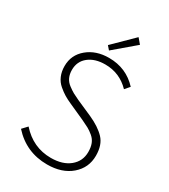

<svg xmlns="http://www.w3.org/2000/svg" viewBox="-208 -952 938 1063"><g transform="rotate(30 260.5 -420.0)"><path d="M269 12Q135 12 46 -87L76 -119Q155 -30 269 -30Q344 -30 388.5 -66.5Q433 -103 433 -162Q433 -192 424.5 -214Q416 -236 397 -252Q378 -268 361.5 -277Q345 -286 315 -300L215 -345Q188 -357 169 -368.5Q150 -380 127.5 -399Q105 -418 93 -446Q81 -474 81 -509Q81 -580 135.5 -625.5Q190 -671 273 -671Q383 -671 456 -592L430 -562Q365 -629 273 -629Q207 -629 167 -597Q127 -565 127 -511Q127 -484 136.5 -463Q146 -442 167 -426.5Q188 -411 201.5 -403.5Q215 -396 241 -384L341 -340Q408 -310 444 -272Q480 -234 480 -165Q480 -88 422 -38Q364 12 269 12ZM251 -706 231 -729 356 -852 384 -819Z"/></g></svg>

Font: Toshiba Sans Light
Style: Regular
Weight: 300
Designer: Paul D. Hunt
Foundry: Toshiba Corporation
Version: Version 2.020;PS 2.0;hotconv 1.0.86;makeotf.lib2.5.63406